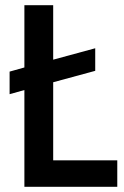

<svg xmlns="http://www.w3.org/2000/svg" viewBox="-20 -720 478 740"><path d="M432 -102V0H74V-373L17 -357V-444L74 -460V-700H185V-490L347 -534V-447L185 -403V-102Z"/></svg>

Font: Cabin Condensed SemiBold
Style: Regular
Weight: 600
Width: 3
Designer: Pablo Impallari
Foundry: Pablo Impallari. http://www.impallari.com Igino Marini. http://www.ikern.com
Version: Version 2.001